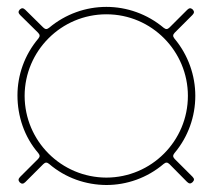

<svg xmlns="http://www.w3.org/2000/svg" viewBox="-20 -642 612 552"><path d="M285.9 -131.4C156.2 -131.7 51.1 -236.5 50.8 -366.5C51.1 -495.7 156.2 -600.9 285.9 -600.9C416.9 -600.9 520.2 -494 520.2 -366.5C520.2 -236.5 415.1 -131.7 285.9 -131.4ZM30.2 -367.9C30.2 -308.6 49.4 -248.9 90.2 -201.7C95.2 -195.3 95.2 -191.1 89.5 -185L37.6 -133.2C32.3 -127.5 32 -123.2 36.9 -117.5L37.6 -116.8L36.2 -118.3L36.9 -117.5C42.6 -112.6 46.9 -112.9 52.6 -118.3L104.4 -170.1C110.4 -175.8 114.7 -175.8 121.1 -170.8C168.3 -130.3 226.9 -110.4 285.9 -110.1C344.1 -110.1 403.1 -130.3 450.6 -170.8C457 -175.8 461.3 -175.8 467.3 -170.1L517.8 -119C523.8 -113.3 528.1 -113.3 533.7 -118.3C539.1 -124.3 539.1 -127.8 533.4 -133.9L482.2 -185C476.6 -191.1 476.6 -195.3 481.5 -201.7C521.3 -248.9 541.5 -307.5 541.5 -366.5C541.5 -424.7 521.3 -483.7 481.5 -531.2C476.6 -537.6 476.6 -541.9 482.2 -547.9L533.4 -599.1C538.7 -604.8 539.1 -609 534.1 -614.7C528.4 -619.7 524.1 -619.3 518.5 -614L467.3 -562.9C461.3 -557.2 457 -557.2 450.6 -562.1C403.1 -601.9 344.5 -622.2 285.9 -622.2C226.9 -622.2 168.7 -601.9 121.1 -562.1C114.7 -557.2 110.4 -557.2 104.4 -562.9L52.6 -614C46.9 -619.3 42.6 -619.7 36.9 -614.7C32 -609 32.3 -604.8 37.6 -599.1L89.5 -547.9C95.2 -541.9 95.2 -537.6 90.2 -531.2C50.4 -484 30.2 -425.8 30.2 -367.9Z"/></svg>

Font: Margiela Serif Medium
Style: Regular
Weight: 500
Designer: Andreas Faust, Stefan Endress
Version: Version 1.002;FEAKit 1.0